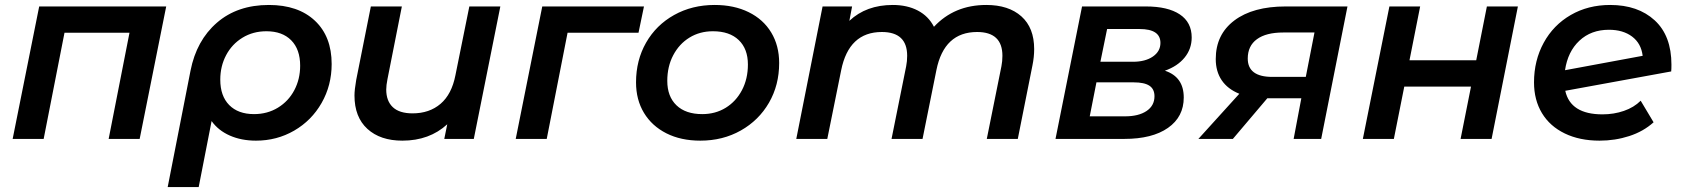

<svg xmlns="http://www.w3.org/2000/svg" viewBox="-20 -560 6784 774"><path d="M650 -534 543 0H418L502 -428H240L156 0H31L138 -534Z M1317 -302Q1317 -216 1276.5 -145Q1236 -74 1166 -33.5Q1096 7 1012 7Q953 7 906.5 -13.5Q860 -34 833 -72L781 194H656L748 -275Q772 -397 854.5 -468.5Q937 -540 1064 -540Q1182 -540 1249.5 -476.5Q1317 -413 1317 -302ZM1190 -295Q1190 -361 1154 -397.5Q1118 -434 1054 -434Q1000 -434 957.5 -408Q915 -382 891.5 -337.5Q868 -293 868 -239Q868 -173 904 -136.5Q940 -100 1004 -100Q1058 -100 1100.5 -126Q1143 -152 1166.5 -196.5Q1190 -241 1190 -295Z M1997 -534 1890 0H1771L1783 -59Q1711 7 1602 7Q1513 7 1461 -40.5Q1409 -88 1409 -175Q1409 -198 1416 -238L1475 -534H1600L1542 -241Q1537 -216 1537 -199Q1537 -153 1563.5 -128Q1590 -103 1643 -103Q1711 -103 1756 -141.5Q1801 -180 1816 -257L1872 -534Z M2554 -428H2268L2184 0H2059L2166 -534H2576Z M2544 -228Q2544 -317 2584.5 -388Q2625 -459 2697.5 -499.5Q2770 -540 2861 -540Q2939 -540 2998 -511Q3057 -482 3089 -429Q3121 -376 3121 -306Q3121 -217 3080 -146Q3039 -75 2966.5 -34Q2894 7 2803 7Q2725 7 2666.5 -22.5Q2608 -52 2576 -105Q2544 -158 2544 -228ZM2995 -300Q2995 -363 2958 -398.5Q2921 -434 2854 -434Q2801 -434 2759.5 -408.5Q2718 -383 2694 -337.5Q2670 -292 2670 -234Q2670 -171 2707 -135.5Q2744 -100 2811 -100Q2864 -100 2905.5 -125.5Q2947 -151 2971 -196.5Q2995 -242 2995 -300Z M4149 -362Q4149 -330 4142 -296L4083 0H3958L4017 -293Q4021 -313 4021 -335Q4021 -431 3919 -431Q3786 -431 3755 -278L3699 0H3574L3633 -293Q3637 -313 3637 -335Q3637 -431 3535 -431Q3402 -431 3371 -277L3315 0H3190L3296 -534H3415L3404 -476Q3472 -540 3579 -540Q3637 -540 3680 -517.5Q3723 -495 3745 -452Q3827 -540 3956 -540Q4046 -540 4097.5 -494Q4149 -448 4149 -362Z M4752 -167Q4752 -89 4688.5 -44.5Q4625 0 4512 0H4235L4342 -534H4599Q4688 -534 4736 -502Q4784 -470 4784 -409Q4784 -363 4755.5 -328Q4727 -293 4676 -275Q4752 -250 4752 -167ZM4416 -311H4547Q4597 -311 4627.5 -332Q4658 -353 4658 -387Q4658 -443 4574 -443H4443ZM4634 -172Q4634 -201 4613.5 -214.5Q4593 -228 4550 -228H4400L4373 -91H4515Q4570 -91 4602 -112.5Q4634 -134 4634 -172Z M5412 -534 5306 0H5195L5226 -164H5089L4950 0H4811L4976 -182Q4929 -201 4905 -236.5Q4881 -272 4881 -322Q4881 -421 4956 -477.5Q5031 -534 5163 -534ZM5010 -324Q5010 -250 5109 -250H5244L5279 -429H5153Q5084 -429 5047 -402Q5010 -375 5010 -324Z M5581 -534H5705L5662 -317H5931L5974 -534H6099L5993 0H5868L5910 -211H5641L5599 0H5474Z M6718 -299Q6718 -281 6717 -272L6290 -194Q6311 -99 6440 -99Q6486 -99 6526.5 -113Q6567 -127 6594 -154L6646 -67Q6605 -30 6548 -11.5Q6491 7 6428 7Q6348 7 6288 -22Q6228 -51 6196 -104Q6164 -157 6164 -228Q6164 -316 6203 -387.5Q6242 -459 6312 -499.5Q6382 -540 6471 -540Q6583 -540 6650.5 -478Q6718 -416 6718 -299ZM6289 -277 6602 -335Q6596 -385 6559.5 -412.5Q6523 -440 6466 -440Q6394 -440 6347 -396Q6300 -352 6289 -277Z"/></svg>

Font: Montserrat Alternates SemiBold
Style: Italic
Weight: 600
Italic angle: -11.3°
Designer: Julieta Ulanovsky
Foundry: Julieta Ulanovsky
Version: Version 7.200